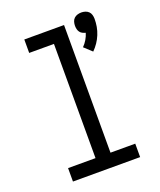

<svg xmlns="http://www.w3.org/2000/svg" viewBox="-141 -852 782 940"><g transform="rotate(-20 250.0 -382.0)"><path d="M386 -564 346 -601Q359 -614 368.5 -630Q378 -646 383 -663Q375 -665 367 -669Q359 -673 354 -680Q349 -687 347 -695.5Q345 -704 345 -713Q345 -723 348 -733.5Q351 -744 358.5 -751Q366 -758 376 -761Q386 -764 396 -764Q406 -764 416 -761Q426 -758 433.5 -751Q441 -744 444 -733.5Q447 -723 447 -713Q447 -692 443.5 -672Q440 -652 432 -632.5Q424 -613 412.5 -596Q401 -579 386 -564ZM75 0V-70H218V-665H89V-735H296V-70H425V0Z"/></g></svg>

Font: Iosevka SS18
Style: Regular
Weight: 400
Monospace: yes
Designer: Belleve Invis
Foundry: Belleve Invis
Version: Version 25.1.1; ttfautohint (v1.8.4)